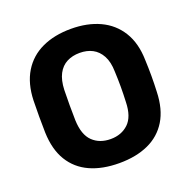

<svg xmlns="http://www.w3.org/2000/svg" viewBox="-128 -834 958 968"><g transform="rotate(-20 351.5 -350.0)"><path d="M352 10Q261 10 195 -20Q129 -50 92 -110.5Q55 -171 52 -263Q51 -306 51 -348.5Q51 -391 52 -435Q55 -525 92.5 -586.5Q130 -648 196.5 -679Q263 -710 352 -710Q440 -710 506.5 -679Q573 -648 611 -586.5Q649 -525 651 -435Q653 -391 653 -348.5Q653 -306 651 -263Q648 -171 611 -110.5Q574 -50 508 -20Q442 10 352 10ZM352 -119Q410 -119 447.5 -154.5Q485 -190 487 -268Q489 -312 489 -350.5Q489 -389 487 -432Q486 -484 468 -517Q450 -550 420.5 -565.5Q391 -581 352 -581Q313 -581 283 -565.5Q253 -550 235.5 -517Q218 -484 216 -432Q215 -389 215 -350.5Q215 -312 216 -268Q219 -190 256 -154.5Q293 -119 352 -119Z"/></g></svg>

Font: Rubik SemiBold
Style: Regular
Weight: 600
Designer: Hubert and Fischer
Foundry: Hubert and Fischer
Version: Version 2.300;gftools[0.9.30]